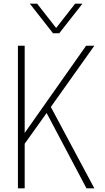

<svg xmlns="http://www.w3.org/2000/svg" viewBox="-20 -1030 573 1050"><path d="M496 0H453L235 -412L115 -244V0H78V-780H115V-303L451 -780H496L258 -445ZM304 -848H270L143 -1010H183L287 -877L391 -1010H431Z"/></svg>

Font: Tanohe Sans ExtraLight
Style: Regular
Weight: 250
Designer: Village Type and Design LLC & Cristiano Sobral
Foundry: Cooper Hewitt Smithsonian Design Museum
Version: Version 1.00;September 29, 2021;FontCreator 13.0.0.2655 64-b